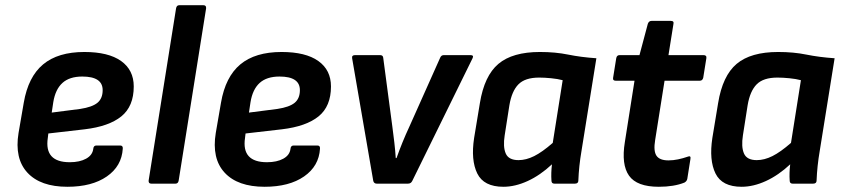

<svg xmlns="http://www.w3.org/2000/svg" viewBox="-20 -703 3230 735"><path d="M238 12Q135 12 85 -42Q35 -96 51 -194L71 -310Q88 -409 145 -456.5Q202 -504 303 -504Q395 -504 443.5 -469.5Q492 -435 492 -372Q492 -296 444.5 -257.5Q397 -219 304 -208L165 -192L163 -175Q149 -82 247 -82Q285 -82 309.5 -95.5Q334 -109 337 -133Q338 -146 349 -146H440Q451 -146 450 -134Q446 -67 389 -27.5Q332 12 238 12ZM178 -272 287 -286Q333 -293 353 -309.5Q373 -326 373 -358Q373 -410 295 -410Q246 -410 219 -385.5Q192 -361 184 -312Z M559 0Q548 0 549 -12L654 -671Q656 -683 666 -683H759Q770 -683 769 -671L664 -12Q662 0 652 0Z M993 12Q890 12 840 -42Q790 -96 806 -194L826 -310Q843 -409 900 -456.5Q957 -504 1058 -504Q1150 -504 1198.5 -469.5Q1247 -435 1247 -372Q1247 -296 1199.5 -257.5Q1152 -219 1059 -208L920 -192L918 -175Q904 -82 1002 -82Q1040 -82 1064.5 -95.5Q1089 -109 1092 -133Q1093 -146 1104 -146H1195Q1206 -146 1205 -134Q1201 -67 1144 -27.5Q1087 12 993 12ZM933 -272 1042 -286Q1088 -293 1108 -309.5Q1128 -326 1128 -358Q1128 -410 1050 -410Q1001 -410 974 -385.5Q947 -361 939 -312Z M1422 0Q1412 0 1409 -10L1328 -480Q1326 -492 1339 -492H1435Q1446 -492 1447 -482L1482 -218Q1486 -188 1489.5 -158Q1493 -128 1495 -98H1498Q1509 -129 1521 -158.5Q1533 -188 1547 -218L1665 -482Q1669 -492 1679 -492H1781Q1795 -492 1789 -480L1558 -10Q1553 0 1542 0Z M1907 12Q1832 12 1807 -39Q1782 -90 1795 -175L1817 -308Q1834 -413 1888 -458.5Q1942 -504 2047 -504Q2106 -504 2155 -494Q2204 -484 2263 -480L2206 -125Q2201 -96 2198 -67.5Q2195 -39 2194 -12Q2194 0 2181 0H2102Q2091 0 2091 -12Q2090 -26 2090.5 -42Q2091 -58 2093 -74Q2048 -32 2000 -10Q1952 12 1907 12ZM1965 -90Q1994 -90 2025 -105.5Q2056 -121 2096 -156L2134 -396Q2115 -401 2090 -403.5Q2065 -406 2044 -406Q1990 -406 1964.5 -380Q1939 -354 1930 -300L1912 -185Q1905 -141 1916 -115.5Q1927 -90 1965 -90Z M2502 12Q2418 12 2388 -30.5Q2358 -73 2372 -159L2409 -394H2337Q2325 -394 2327 -405L2339 -480Q2341 -492 2352 -492H2428L2460 -612Q2464 -623 2474 -623H2548Q2561 -623 2558 -611L2539 -492H2673Q2686 -492 2684 -480L2672 -405Q2669 -394 2659 -394H2524L2488 -167Q2481 -125 2493 -107Q2505 -89 2539 -89Q2557 -89 2576 -93Q2595 -97 2612 -103Q2626 -109 2623 -94L2611 -18Q2609 -9 2600 -4Q2560 12 2502 12Z M2819 12Q2744 12 2719 -39Q2694 -90 2707 -175L2729 -308Q2746 -413 2800 -458.5Q2854 -504 2959 -504Q3018 -504 3067 -494Q3116 -484 3175 -480L3118 -125Q3113 -96 3110 -67.5Q3107 -39 3106 -12Q3106 0 3093 0H3014Q3003 0 3003 -12Q3002 -26 3002.5 -42Q3003 -58 3005 -74Q2960 -32 2912 -10Q2864 12 2819 12ZM2877 -90Q2906 -90 2937 -105.5Q2968 -121 3008 -156L3046 -396Q3027 -401 3002 -403.5Q2977 -406 2956 -406Q2902 -406 2876.5 -380Q2851 -354 2842 -300L2824 -185Q2817 -141 2828 -115.5Q2839 -90 2877 -90Z"/></svg>

Font: Sofia Sans
Style: Bold Italic
Weight: 700
Italic angle: -9°
Designer: Botio Nikoltchev, Ani Petrova
Foundry: lettersoup
Version: Version 4.101; ttfautohint (v1.8.4.7-5d5b)